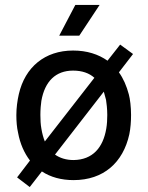

<svg xmlns="http://www.w3.org/2000/svg" viewBox="-20 -720 597 775"><path d="M382 -700H284L219 -576H300ZM460 -428 517 -502 465 -540 414 -475C377 -501 331 -516 275 -516C161 -516 81 -449 56 -340C50 -314 46 -284 46 -255C46 -231 48 -205 53 -184C61 -140 78 -102 101 -72L49 -4L100 35L149 -28C184 -5 227 7 277 7C398 7 477 -64 502 -178C507 -202 509 -230 509 -256C509 -288 505 -321 500 -339C491 -373 478 -403 460 -428ZM147 -201C144 -217 143 -237 143 -256C143 -278 145 -300 147 -313C161 -392 205 -435 275 -435C311 -435 340 -425 361 -406L161 -149C155 -164 150 -182 147 -201ZM409 -201C396 -124 354 -75 277 -74C247 -74 222 -82 202 -96L399 -350L408 -317C410 -305 413 -280 413 -256C413 -239 412 -218 409 -201Z"/></svg>

Font: Arthouse Owned Medium
Style: Regular
Weight: 500
Designer: Jeremy Tribby
Foundry: Tribby Type
Version: Version 1.000;PS 001.000;hotconv 1.0.88;makeotf.lib2.5.64775